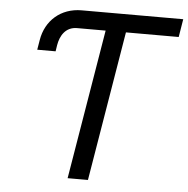

<svg xmlns="http://www.w3.org/2000/svg" viewBox="-52 -778 813 829"><g transform="rotate(5 354.5 -363.5)"><path d="M708.8 -727.3H268.5C178.6 -727.3 113.3 -669 99.4 -583.8L92.3 -541.2H171.9L176.1 -568.2C182.9 -609.4 205.6 -649.1 255.7 -649.1H379.3L271.3 0H359.4L467.3 -649.1H696Z"/></g></svg>

Font: Margiela Sans
Style: Italic
Weight: 400
Italic angle: -9.39999°
Designer: Stefan Endress, Andreas Faust
Version: Version 1.100;FEAKit 1.0